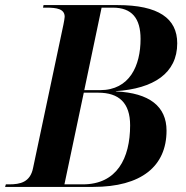

<svg xmlns="http://www.w3.org/2000/svg" viewBox="-45 -734 730 754"><path d="M-25 0H321C510 0 609 -81 609 -221C609 -316 542 -369 410 -375V-376C558 -386 651 -446 651 -564C651 -662 577 -714 417 -714H126L124 -704H137C178 -704 209 -699 209 -668C209 -662 206 -648 204 -637L85 -75C74 -18 34 -10 -9 -10H-22ZM348 -380H286L354 -704H398C473 -704 507 -662 507 -581C507 -476 464 -380 348 -380ZM280 -10H208L284 -370H341C422 -370 466 -330 466 -242C466 -112 414 -10 280 -10Z"/></svg>

Font: Noto Serif Display SemiBold
Style: Italic
Weight: 600
Italic angle: -12°
Designer: Monotype Design Team
Foundry: Monotype Imaging Inc.
Version: Version 2.009